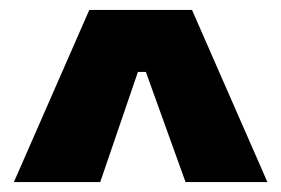

<svg xmlns="http://www.w3.org/2000/svg" viewBox="-20 -676 567 387"><path d="M8 -309 160 -656H367L519 -309H354L274 -531H258L182 -309Z"/></svg>

Font: Bricolage Grotesque SemiCondensed ExtraBold
Style: Regular
Weight: 800
Width: 4
Designer: Mathieu Triay
Foundry: Atelier Triay
Version: Version 1.001;gftools[0.9.33.dev8+g029e19f]